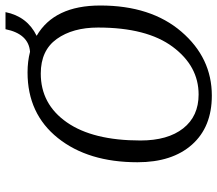

<svg xmlns="http://www.w3.org/2000/svg" viewBox="-66 -713 789 697"><g transform="rotate(-90 328.5 -364.5)"><path d="M547 -626Q657 -562 657 -395Q657 -211 562 -100.5Q467 10 330 10Q216 10 152 -62Q88 -134 88 -260Q88 -439 176 -549Q264 -659 414 -659Q454 -659 489 -650Q554 -655 571 -739H633Q617 -660 547 -626ZM334 -38Q437 -38 507 -132Q577 -226 577 -403Q577 -495 535.5 -553Q494 -611 410 -611Q299 -611 233 -516.5Q167 -422 167 -249Q167 -150 211 -94Q255 -38 334 -38Z"/></g></svg>

Font: Arsenal
Style: Italic
Weight: 400
Italic angle: -9.10001°
Designer: Andrij Shevchenko
Foundry: Stairsfor
Version: Version 2.001;PS 002.001;hotconv 1.0.88;makeotf.lib2.5.64775